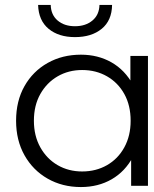

<svg xmlns="http://www.w3.org/2000/svg" viewBox="-20 -751 623 776"><path d="M307 5Q232 5 172.5 -29Q113 -63 79 -123.5Q45 -184 45 -263Q45 -343 79 -403Q113 -463 172.5 -496.5Q232 -530 307 -530Q376 -530 430.5 -499Q485 -468 517.5 -408.5Q550 -349 550 -263Q550 -178 518 -118Q486 -58 431.5 -26.5Q377 5 307 5ZM312 -58Q368 -58 412.5 -83.5Q457 -109 482.5 -155.5Q508 -202 508 -263Q508 -325 482.5 -371Q457 -417 412.5 -442.5Q368 -468 312 -468Q257 -468 213 -442.5Q169 -417 143 -371Q117 -325 117 -263Q117 -202 143 -155.5Q169 -109 213 -83.5Q257 -58 312 -58ZM510 0V-158L517 -264L507 -370V-525H578V0ZM283 -601Q217 -601 176.5 -634.5Q136 -668 134 -731H185Q186 -691 213 -668Q240 -645 283 -645Q326 -645 353.5 -668Q381 -691 382 -731H433Q432 -668 391 -634.5Q350 -601 283 -601Z"/></svg>

Font: MOST Montserrat
Style: Regular
Weight: 400
Designer: Julieta Ulanovsky
Foundry: Julieta Ulanovsky
Version: Version 8.000;March 11, 2024;FontCreator 15.0.0.2926 64-bit